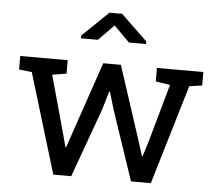

<svg xmlns="http://www.w3.org/2000/svg" viewBox="-53 -821 996 880"><g transform="rotate(5 445.0 -381.0)"><path d="M223.6 0 84.5 -459.5 25.4 -466.3V-528.3H243.7V-466.3L178.7 -455.6L251.5 -192.4L268.1 -129.9H271L292.5 -192.4L407.2 -528.3H488.3L597.7 -193.4L621.1 -119.1H624L647 -193.4L720.7 -456.1L654.3 -466.3V-528.3H867.7V-466.3L809.1 -458L672.4 0H581.1L474.1 -317.4L448.7 -402.3L445.8 -401.9L420.9 -317.4L306.2 0ZM295.4 -633.3V-646L415.5 -761.7H473.6L594.7 -645.5V-633.3H516.1L444.3 -705.6L373.5 -633.3Z"/></g></svg>

Font: Roboto Slab LO
Style: Regular
Weight: 400
Designer: Google
Version: Version 2.000